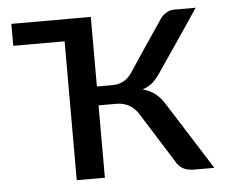

<svg xmlns="http://www.w3.org/2000/svg" viewBox="-43 -555 707 604"><g transform="rotate(-5 311.0 -253.0)"><path d="M610.4 0Q594.7 0 548.8 0Q524.4 0 511.7 -7.8Q498 -15.6 489.3 -31.2Q456.1 -84 390.6 -188.5Q366.2 -227.5 320.3 -227.5Q301.8 -227.5 264.6 -227.5Q264.6 -170.9 264.6 1Q243.2 1 175.8 1Q175.8 -109.4 175.8 -437.5Q135.7 -437.5 13.7 -437.5Q13.7 -455.1 13.7 -506.8Q77.1 -506.8 264.6 -506.8Q264.6 -452.1 264.6 -287.1Q277.3 -287.1 313.5 -287.1Q353.5 -287.1 376 -321.3Q411.1 -375 483.4 -481.4Q490.2 -492.2 502 -499Q512.7 -506.8 526.4 -506.8Q549.8 -506.8 595.7 -506.8Q563.5 -458 464.8 -313.5Q452.1 -294.9 439.5 -283.2Q425.8 -271.5 407.2 -265.6Q431.6 -258.8 448.2 -245.1Q464.8 -231.4 477.5 -210Q521.5 -139.6 610.4 0Z"/></g></svg>

Font: Lato
Style: Regular
Weight: 400
Designer: Lukasz Dziedzic with Adam Twardoch and Botio Nikoltchev
Version: Version 2.015; 2015-08-06; http://www.latofonts.com/